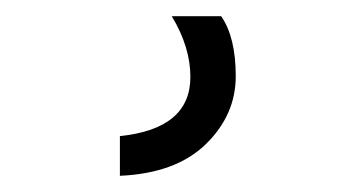

<svg xmlns="http://www.w3.org/2000/svg" viewBox="-20 31 440 237"><path d="M253 51Q271 77 271 125Q271 173 234 209Q197 245 128 248V199Q215 190 215 126Q215 89 192 51Z"/></svg>

Font: Hind Kochi Light
Style: Regular
Weight: 300
Designer: Dhruvi Tolia
Foundry: Indian Type Foundry
Version: Version 0.702;PS 1.0;hotconv 1.0.81;makeotf.lib2.5.63406